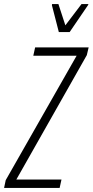

<svg xmlns="http://www.w3.org/2000/svg" viewBox="-55 -920 454 940"><path d="M-35 0 -27 -38 320 -647H108L117 -688H379L370 -650L25 -41H246L237 0ZM233 -763 199 -895 200 -900H231L265 -796L344 -900H378L376 -895L286 -763Z"/></svg>

Font: Saira ExtraCondensed ExtraLight
Style: Italic
Weight: 250
Width: 2
Italic angle: -12°
Designer: Hector Gatti with collaboration of the Omnibus-Type team
Foundry: Omnibus-Type
Version: Version 1.101